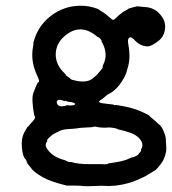

<svg xmlns="http://www.w3.org/2000/svg" viewBox="-20 -464 590 658"><path d="M111 -182Q118 -182 108 -204Q84 -253 93 -303Q95 -314 94.5 -316Q94 -318 96 -323Q110 -374 151 -407Q202 -448 268 -444Q285 -443 301.5 -438Q318 -433 319.5 -431Q321 -429 331.5 -423Q342 -417 353 -406.5Q364 -396 367.5 -396Q371 -396 377.5 -402.5Q384 -409 386 -410.5Q388 -412 388 -412.5Q388 -413 393.5 -416.5Q399 -420 400 -422L418 -432V-433Q421 -435 436 -439Q451 -443 453.5 -442.5Q456 -442 458 -441.5Q460 -441 476 -440Q511 -438 531 -412Q546 -394 546 -374Q546 -341 522 -323Q499 -305 485 -305Q459 -306 439 -329Q432 -336 428 -336Q415 -336 420 -310Q429 -263 416 -226Q415 -222 412.5 -213.5Q410 -205 399.5 -188Q389 -171 377.5 -160Q366 -149 362 -147Q349 -141 341.5 -134Q334 -127 329 -124Q324 -121 321 -118Q314 -111 341 -109Q348 -108 351.5 -107.5Q355 -107 362 -106.5Q369 -106 370 -105Q374 -102 375 -103.5Q376 -105 386 -103Q435 -95 463.5 -82Q492 -69 492.5 -67Q493 -65 499 -60.5Q505 -56 512.5 -49Q520 -42 522 -40Q534 -32 541 -14Q548 4 548 9.5Q548 15 548.5 18Q549 21 549.5 33.5Q550 46 550 50Q550 54 545.5 70Q541 86 528.5 101.5Q516 117 513.5 118.5Q511 120 505.5 123.5Q500 127 493.5 130.5Q487 134 484 136.5Q481 139 470.5 143.5Q460 148 457.5 149.5Q455 151 451 152.5Q447 154 443.5 155.5Q440 157 437.5 158Q435 159 422 163Q376 176 335 173Q330 172 317 173Q275 175 265 173.5Q255 172 232 172H209Q154 159 127 143.5Q100 128 90.5 117Q81 106 78 101.5Q75 97 73 94Q71 91 71.5 90.5Q72 90 71 88Q70 83 66 80Q58 72 55 41.5Q52 11 63 -9.5Q74 -30 75.5 -30Q77 -30 81 -35.5Q85 -41 92 -48Q104 -61 99 -66Q98 -66 97.5 -69Q97 -72 95 -82.5Q93 -93 93 -98Q89 -130 94 -145Q108 -182 111 -182ZM310 -341Q254 -386 201 -340Q171 -314 171 -277Q171 -241 202 -212L206 -208Q202 -208 210.5 -202.5Q219 -197 222 -193.5Q225 -190 242 -187Q282 -179 301 -198Q302 -199 304 -200.5Q306 -202 308 -204Q310 -206 313 -208.5Q316 -211 317 -213Q318 -215 322 -219Q334 -233 332 -234Q330 -235 335 -245Q347 -270 338 -300Q334 -312 330.5 -317Q327 -322 328 -322.5Q329 -323 328 -325Q326 -329 322 -333Q318 -337 317 -336.5Q316 -336 315.5 -336.5Q315 -337 310 -341ZM202 -117Q183 -125 177.5 -120Q172 -115 176.5 -107Q181 -99 192 -99.5Q203 -100 212 -104Q214 -102 223.5 -102.5Q233 -103 236.5 -105.5Q240 -108 234 -111Q228 -114 221 -114.5Q214 -115 209.5 -116.5Q205 -118 203 -119L202 -118ZM243 -24Q226 -22 218 -22Q196 -21 185 -15.5Q174 -10 167 -6.5Q160 -3 155 1.5Q150 6 145.5 10.5Q141 15 141 18Q141 19 142 18V20Q132 32 141 45.5Q150 59 163 68Q176 77 192.5 82Q209 87 209 88Q209 89 215 90.5Q221 92 222 91.5Q223 91 223 91Q249 99 288 98.5Q327 98 327.5 98.5Q328 99 338 99Q348 99 349 97.5Q350 96 352.5 96Q355 96 380.5 91.5Q406 87 420 80.5Q434 74 434.5 75Q435 76 440 73.5Q445 71 445.5 71Q446 71 448.5 69.5Q451 68 453 66.5Q455 65 454.5 64.5Q454 64 458.5 59.5Q463 55 464 51Q465 49 463 50V49Q472 36 465 21Q453 -2 417 -12Q414 -13 408 -15Q402 -17 392 -19Q382 -21 381 -22.5Q380 -24 366.5 -26Q353 -28 348.5 -27Q344 -26 334 -26.5Q324 -27 320 -27.5Q316 -28 310.5 -29.5Q305 -31 300.5 -29.5Q296 -28 292.5 -28Q289 -28 284 -27.5Q279 -27 265.5 -26.5Q252 -26 243 -24Z"/></svg>

Font: TT2020 Style E
Style: Regular
Weight: 400
Version: Version 00.2